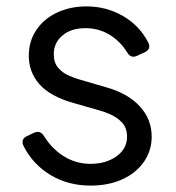

<svg xmlns="http://www.w3.org/2000/svg" viewBox="-20 -568 549 600"><path d="M263 12Q193 12 138 -21Q83 -54 54 -111Q43 -133 65 -143L86 -153Q106 -162 118 -142Q143 -102 180.5 -79Q218 -56 263 -56Q311 -56 344 -79.5Q377 -103 377 -141Q377 -169 361 -185.5Q345 -202 324 -211Q303 -220 287 -224L210 -246Q136 -267 103 -305Q70 -343 70 -393Q70 -440 94 -475Q118 -510 159 -529Q200 -548 250 -548Q312 -548 363.5 -518.5Q415 -489 443 -436Q454 -414 431 -404L409 -394Q389 -384 377 -405Q355 -440 321.5 -460Q288 -480 247 -480Q202 -480 175 -457Q148 -434 148 -399Q148 -372 162 -356Q176 -340 194.5 -332Q213 -324 227 -320L316 -294Q381 -275 417.5 -235Q454 -195 454 -141Q454 -97 429.5 -62Q405 -27 362 -7.5Q319 12 263 12Z"/></svg>

Font: Pitagon Sans Text
Style: Regular
Weight: 400
Designer: Travis Tran
Foundry: Pitagon
Version: Version 1.001; ttfautohint (v1.8.4.7-5d5b);gftools[0.9.26]